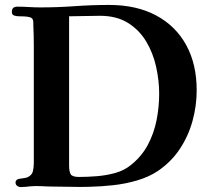

<svg xmlns="http://www.w3.org/2000/svg" viewBox="-20 -756 861 778"><path d="M625 -376Q625 -430 612.5 -486Q600 -542 572 -588.5Q544 -635 498 -663.5Q452 -692 385 -692Q355 -692 322.5 -691Q290 -690 260 -690V-85Q260 -61 266.5 -50Q273 -39 300 -39Q334 -39 372 -42Q410 -45 446.5 -55Q483 -65 510 -87Q554 -122 579 -169Q604 -216 614.5 -269.5Q625 -323 625 -376ZM777 -390Q777 -327 760 -265.5Q743 -204 708 -151.5Q673 -99 618 -62Q583 -39 536 -25Q489 -11 438.5 -5.5Q388 0 340 1Q303 2 269 1Q235 0 197 0Q176 0 150 -1.5Q124 -3 103 -1Q94 0 84 1Q74 2 64 2Q56 2 49.5 -3Q43 -8 43 -16Q43 -24 49 -28Q55 -32 62 -32Q69 -33 78.5 -34.5Q88 -36 92 -38Q109 -46 113 -61Q117 -76 117 -95V-479Q117 -523 117 -568Q117 -613 115 -657Q115 -661 115 -665Q115 -669 114 -673Q112 -683 101.5 -686Q91 -689 78 -689.5Q65 -690 57 -690Q47 -690 37.5 -693Q28 -696 28 -708Q28 -729 50 -729Q73 -729 97 -727.5Q121 -726 144 -726Q214 -726 283 -731Q352 -736 422 -736Q533 -736 612.5 -693.5Q692 -651 734.5 -573.5Q777 -496 777 -390Z"/></svg>

Font: Kaisei Tokumin ExtraBold
Style: Regular
Weight: 800
Designer: Font-Kai, 金井和夫
Foundry: KAZUO KANAI
Version: Version 5.003